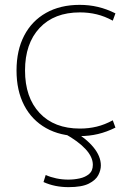

<svg xmlns="http://www.w3.org/2000/svg" viewBox="-20 -550 571 790"><path d="M308 10Q228 10 169.5 -23Q111 -56 79.5 -116.5Q48 -177 48 -260Q48 -343 79.5 -403.5Q111 -464 169.5 -497Q228 -530 308 -530Q347 -530 383 -521.5Q419 -513 455 -495L444 -465Q411 -483 378 -491Q345 -499 309 -499Q203 -499 143 -435Q83 -371 83 -260Q83 -149 143 -85Q203 -21 309 -21Q345 -21 378 -29Q411 -37 444 -55L455 -25Q419 -7 383 1.5Q347 10 308 10ZM262 220Q205 220 159 199L168 170Q188 179 212 184Q236 189 261 189Q285 189 308 184Q331 179 346.5 166Q362 153 362 128Q362 96 332 63.5Q302 31 246 0L279 -13Q334 19 364.5 56Q395 93 395 131Q395 150 384.5 170.5Q374 191 345.5 205.5Q317 220 262 220Z"/></svg>

Font: M PLUS 1 ExtraLight
Style: Regular
Weight: 250
Version: Version 1.001